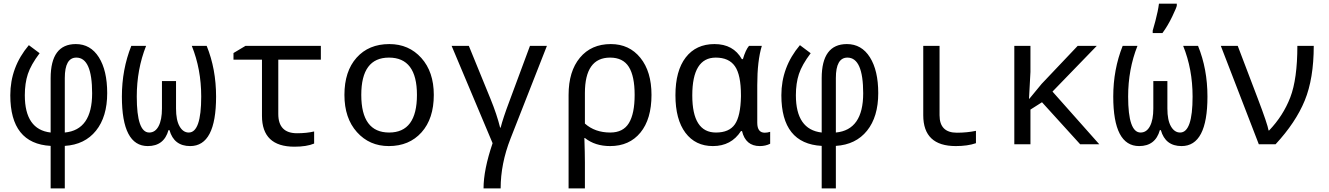

<svg xmlns="http://www.w3.org/2000/svg" viewBox="-20 -786 7241 1046"><path d="M255.9 240.2V8.8Q36.1 -3.4 36.1 -267.1Q36.1 -420.4 137.2 -540L195.8 -496.1Q148.4 -433.1 131.8 -382.8Q115.2 -332.5 115.2 -267.1Q115.2 -80.1 255.9 -64V-359.9Q255.9 -545.9 393.1 -545.9Q473.1 -545.9 518.6 -473.9Q564 -401.9 564 -278.8Q564 -149.9 502.9 -74Q441.9 2 333 8.8V240.2ZM333 -64Q481.9 -78.1 481.9 -277.8Q481.9 -472.2 396 -472.2Q333 -472.2 333 -360.8Z M695.3 -536.1H775.9Q725.1 -408.2 725.1 -259.8Q725.1 -64 793 -64Q825.7 -64 844 -98.6Q862.3 -133.3 862.3 -194.8V-344.2H939V-194.8Q939 -131.3 958.3 -97.7Q977.5 -64 1008.3 -64Q1076.2 -64 1076.2 -259.8Q1076.2 -409.2 1024.9 -536.1H1106Q1157.2 -410.2 1157.2 -259.8Q1157.2 9.8 1016.1 9.8Q927.7 9.8 903.3 -77.1H897.9Q873.5 9.8 785.2 9.8Q644 9.8 644 -259.8Q644 -407.2 695.3 -536.1Z M1728 -536.1V-460.9H1496.1V-165Q1496.1 -60.1 1598.1 -60.1Q1650.4 -60.1 1691.4 -69.8V-3.9Q1650.4 13.2 1584 13.2Q1407.2 13.2 1407.2 -154.8V-460.9H1252V-497.1L1317.4 -536.1Z M2098.1 9.8Q1992.7 9.8 1924.6 -66.2Q1856.4 -142.1 1856.4 -269Q1856.4 -397.5 1922.6 -471.7Q1988.8 -545.9 2101.1 -545.9Q2207.5 -545.9 2275.4 -470.2Q2343.3 -394.5 2343.3 -269Q2343.3 -139.6 2276.4 -64.9Q2209.5 9.8 2098.1 9.8ZM2100.1 -64Q2251.5 -64 2251.5 -269Q2251.5 -472.2 2099.1 -472.2Q1948.2 -472.2 1948.2 -269Q1948.2 -64 2100.1 -64Z M2761.2 -30.8Q2707.5 106 2707.5 240.2H2614.3Q2614.3 139.2 2663.6 -5.9L2440.4 -536.1H2534.2L2652.3 -247.1Q2687 -162.1 2704.6 -90.8H2707.5Q2720.2 -141.6 2755.4 -234.9L2867.2 -536.1H2959.5Z M3166.5 -34.2H3163.6Q3166.5 50.8 3166.5 98.1V240.2H3077.6V-269Q3077.6 -397.5 3139.4 -471.7Q3201.2 -545.9 3307.6 -545.9Q3408.2 -545.9 3468.8 -470.9Q3529.3 -396 3529.3 -269Q3529.3 -137.2 3469 -63.7Q3408.7 9.8 3303.7 9.8Q3221.7 9.8 3166.5 -34.2ZM3166.5 -112.8Q3221.2 -64 3304.7 -64Q3375 -64 3406.2 -115.5Q3437.5 -167 3437.5 -269Q3437.5 -371.1 3405.8 -421.6Q3374 -472.2 3303.7 -472.2Q3166.5 -472.2 3166.5 -278.8Z M4021.5 -463.9H4027.3Q4042 -514.2 4060.5 -536.1H4130.4Q4105.5 -455.1 4105.5 -321.8V-117.2Q4105.5 -63 4146.5 -63Q4160.6 -63 4175.8 -67.9V-2.9Q4150.4 9.8 4119.6 9.8Q4042 9.8 4022.5 -71.8H4016.6Q3963.9 9.8 3863.8 9.8Q3768.6 9.8 3714.1 -62.7Q3659.7 -135.3 3659.7 -267.1Q3659.7 -400.4 3715.8 -473.1Q3772 -545.9 3872.6 -545.9Q3975.1 -545.9 4021.5 -463.9ZM4016.6 -259.8V-267.1Q4016.6 -377.9 3983.9 -425Q3951.2 -472.2 3879.4 -472.2Q3751.5 -472.2 3751.5 -266.1Q3751.5 -64 3880.4 -64Q3952.6 -64 3983.6 -108.9Q4014.6 -153.8 4016.6 -259.8Z M4456.5 240.2V8.8Q4236.8 -3.4 4236.8 -267.1Q4236.8 -420.4 4337.9 -540L4396.5 -496.1Q4349.1 -433.1 4332.5 -382.8Q4315.9 -332.5 4315.9 -267.1Q4315.9 -80.1 4456.5 -64V-359.9Q4456.5 -545.9 4593.8 -545.9Q4673.8 -545.9 4719.2 -473.9Q4764.6 -401.9 4764.6 -278.8Q4764.6 -149.9 4703.6 -74Q4642.6 2 4533.7 8.8V240.2ZM4533.7 -64Q4682.6 -78.1 4682.6 -277.8Q4682.6 -472.2 4596.7 -472.2Q4533.7 -472.2 4533.7 -360.8Z M5098.6 -536.1V-158.2Q5098.6 -63 5192.9 -63Q5247.6 -63 5296.9 -73.2V-5.9Q5251.5 9.8 5187 9.8Q5009.8 9.8 5009.8 -158.2V-536.1Z M5587.9 -248 5654.8 -329.1 5851.1 -536.1H5955.1L5713.9 -287.1L5968.8 0H5864.7L5656.7 -229L5593.8 -189V0H5505.9V-536.1H5593.8V-394L5585.9 -248Z M6096.2 -536.1H6176.8Q6126 -408.2 6126 -259.8Q6126 -64 6193.8 -64Q6226.6 -64 6244.9 -98.6Q6263.2 -133.3 6263.2 -194.8V-344.2H6339.8V-194.8Q6339.8 -131.3 6359.1 -97.7Q6378.4 -64 6409.2 -64Q6477.1 -64 6477.1 -259.8Q6477.1 -409.2 6425.8 -536.1H6506.8Q6558.1 -410.2 6558.1 -259.8Q6558.1 9.8 6417 9.8Q6328.6 9.8 6304.2 -77.1H6298.8Q6274.4 9.8 6186 9.8Q6044.9 9.8 6044.9 -259.8Q6044.9 -407.2 6096.2 -536.1ZM6259.8 -619.1 6274.4 -671.4Q6289.1 -727.1 6293.9 -766.1H6391.1V-755.9Q6391.1 -748 6366.9 -697.3Q6342.8 -646.5 6313 -606H6259.8Z M6630.9 -536.1H6723.1L6832 -250Q6885.7 -108.9 6891.1 -75.2H6894Q6970.7 -155.3 7009.3 -255.4Q7047.9 -355.5 7047.9 -536.1H7137.2Q7137.2 -357.9 7088.1 -238.3Q7039.1 -118.7 6929.2 0H6837.9Z"/></svg>

Font: Droid Sans Mono
Style: Regular
Weight: 400
Monospace: yes
Foundry: Ascender Corporation
Version: Version 1.00 build 112